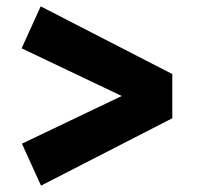

<svg xmlns="http://www.w3.org/2000/svg" viewBox="-20 -612 691 604"><path d="M363 -310 48 -460 108 -592 522 -379V-240L109 -28L49 -160Z"/></svg>

Font: LilGrotesk Bold
Style: Regular
Weight: 700
Designer: BSozoo
Foundry: BSozoo
Version: Version 1.001;PS 001.001;hotconv 1.0.70;makeotf.lib2.5.58329